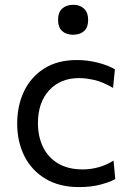

<svg xmlns="http://www.w3.org/2000/svg" viewBox="-20 -752 534 782"><path d="M302 10Q221.5 10 165 -24Q108.5 -58 79.2 -116.5Q50 -175 50 -248.5Q50 -322 78.2 -380.8Q106.5 -439.5 160.8 -473.5Q215 -507.5 293 -507.5Q336.5 -507.5 377.8 -497Q419 -486.5 448 -470L440.5 -394Q398.5 -418.5 364 -426.2Q329.5 -434 302.5 -434Q226 -434 180.2 -384.2Q134.5 -334.5 134.5 -250Q134.5 -197 154.8 -154.2Q175 -111.5 215.8 -86.8Q256.5 -62 317 -62Q349.5 -62 381.2 -70.8Q413 -79.5 442.5 -98L449.5 -22.5Q425 -9.5 387.8 0.2Q350.5 10 302 10ZM277.5 -610.5Q250 -610.5 233.2 -625.5Q216.5 -640.5 216.5 -671.5Q216.5 -702 233.5 -717.2Q250.5 -732.5 278.5 -732.5Q306 -732.5 322.5 -716.5Q339 -700.5 339 -671.5Q339 -640.5 322.5 -625.5Q306 -610.5 277.5 -610.5Z"/></svg>

Font: Commissioner
Style: Regular
Weight: 400
Designer: Kostas Bartsokas
Foundry: Kostas Bartsokas
Version: Version 1.000; ttfautohint (v1.8.3)